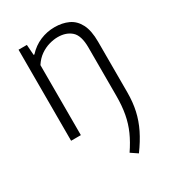

<svg xmlns="http://www.w3.org/2000/svg" viewBox="-188 -654 892 989"><g transform="rotate(-30 258.5 -160.0)"><path d="M343.5 231 303.5 204Q334.5 158.5 353.8 115.2Q373 72 382 24Q391 -24 391 -84V-371.5Q391 -442.5 360.5 -469.8Q330 -497 280 -497Q256 -497 228.8 -489.2Q201.5 -481.5 176 -463.8Q150.5 -446 131.5 -416.5V0H73.5V-541.5H123L127.5 -479.5H132Q164.5 -515 205.5 -532.2Q246.5 -549.5 291.5 -549.5Q337 -549.5 372.8 -533Q408.5 -516.5 428.8 -477.5Q449 -438.5 449 -372V-71.5Q449 -13 438 36.5Q427 86 403.8 133.2Q380.5 180.5 343.5 231Z"/></g></svg>

Font: Encode Sans SemiCondensed Light
Style: Regular
Weight: 300
Width: 4
Designer: Multiple Designers
Foundry: Impallari Type
Version: Version 3.002